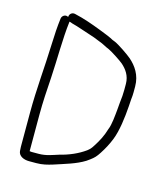

<svg xmlns="http://www.w3.org/2000/svg" viewBox="-97 -717 679 780"><g transform="rotate(15 242.0 -327.5)"><path d="M99 -621C87.2 -628.8 72.6 -619.5 71 -607C66.6 -572.2 64.4 -537.5 63 -496C59.8 -398.7 50 -304.2 50 -206V-62C50 -56.7 50.3 -50.7 51 -44C53.1 -23.3 75.3 -14 97 -14H127C153.7 -14 173.7 -19.5 195 -26C240.5 -41.2 285.8 -53.4 322 -76L336 -86C351.1 -97.3 357.7 -103.9 370 -123C384.2 -145 394.9 -164.8 405 -190C420.4 -228.6 427.4 -284.7 431 -335L433 -365C434.3 -375 435 -384.7 435 -394V-419C435 -466.8 410.5 -500.3 384 -523.5C370.6 -535.2 325.9 -565.8 309 -573C301 -575.7 293.7 -579 287 -583C271.9 -590.5 252.9 -597 236 -604C200.5 -617.7 162.8 -631.4 124 -640C110.4 -643.9 99 -633.8 99 -621ZM109 -604C111 -603.3 112.7 -603 114 -603L122 -600C149.4 -593.2 174.4 -583 201 -575L222 -568C230 -564.7 238.3 -561.3 247 -558C264.6 -552.1 276.5 -543.3 293 -537C306.5 -530.9 348.6 -503.3 358.5 -494.5C377.7 -477.4 396 -453.8 396 -419V-394C396 -385.3 395.7 -376.7 395 -368L392 -339C391.3 -329 390.5 -319.2 389.5 -309.5C386.9 -284 383.8 -243.9 375 -224C365.3 -191.5 353.5 -169.7 337 -144C328.1 -129.6 324.2 -126.2 314 -118C284.3 -96.8 249.4 -81.3 208 -71C182.9 -63.3 158.8 -53 127 -53H97C95 -53 92.3 -53.3 89 -54V-206C89 -261.1 92.5 -311.5 96 -365C100.8 -441.6 100.2 -531.2 109 -602Z"/></g></svg>

Font: Just Breathe
Style: Regular
Weight: 400
Foundry: Cannot Into Space Fonts
Version: Version 0.72